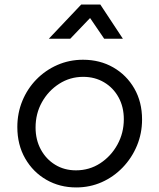

<svg xmlns="http://www.w3.org/2000/svg" viewBox="-20 -810 698 842"><path d="M56 -253Q56 -314 78 -367.5Q100 -421 139.5 -461.5Q179 -502 231.5 -525Q284 -548 344 -548Q418 -548 476.5 -514.5Q535 -481 569 -422Q603 -363 603 -286Q603 -225 580.5 -171Q558 -117 518 -75.5Q478 -34 426 -11Q374 12 314 12Q242 12 183.5 -21.5Q125 -55 90.5 -115Q56 -175 56 -253ZM523 -287Q523 -341 500 -383Q477 -425 436.5 -449Q396 -473 345 -473Q287 -473 239.5 -442.5Q192 -412 164 -362Q136 -312 136 -251Q136 -197 159 -154.5Q182 -112 222 -87.5Q262 -63 313 -63Q372 -63 419.5 -94Q467 -125 495 -176Q523 -227 523 -287ZM194 -640 336 -790H420L519 -640H437L375 -731L288 -640Z"/></svg>

Font: Kosmopol Plus Jakarta Sans Italic It
Style: Regular
Weight: 400
Italic angle: -8.04999°
Designer: Gumpita Rahayu
Foundry: Tokotype
Version: Version 2.006